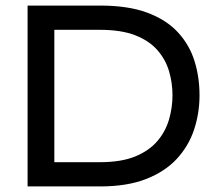

<svg xmlns="http://www.w3.org/2000/svg" viewBox="-20 -669 787 689"><path d="M339 -649Q440 -649 508.5 -623.5Q577 -598 618.5 -553Q660 -508 678 -450Q696 -392 696 -327Q696 -263 676.5 -204Q657 -145 614.5 -99Q572 -53 504 -26.5Q436 0 339 0H79V-649ZM175 -87H338Q415 -87 465 -107.5Q515 -128 544.5 -162.5Q574 -197 586.5 -240Q599 -283 599 -327Q599 -372 586.5 -414Q574 -456 544.5 -489.5Q515 -523 465 -542.5Q415 -562 338 -562H175Z"/></svg>

Font: Syne Med Modified
Style: Regular
Weight: 500
Designer: Lucas Descroix
Foundry: Bonjour Monde
Version: Version 2.200